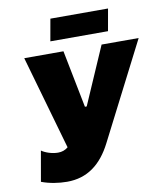

<svg xmlns="http://www.w3.org/2000/svg" viewBox="-97 -970 917 1066"><g transform="rotate(-10 362.0 -437.0)"><path d="M195 17C309 17 389 -44 446 -156L724 -700H515L374 -376H364L300 -700H79L230 -171C213 -157 195 -151 173 -151C138 -151 100 -165 81 -179L51 -8C96 9 148 17 195 17ZM238 -767H563L585 -891H260Z"/></g></svg>

Font: Fixel Display Black
Style: Italic
Weight: 900
Italic angle: -10°
Designer: AlfaBravo + MacPaw
Foundry: Kyrylo Tkachov, Marchela Mozhyna, Serhii Makarenko, Maria Weinstein, Zakhar Kryvoshyya
Version: Version 1.210;Glyphs 3.2 (3217)